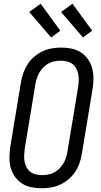

<svg xmlns="http://www.w3.org/2000/svg" viewBox="-20 -997 540 1025"><path d="M203 8Q174 8 147 2.5Q120 -3 97.5 -17.5Q75 -32 59.5 -54Q44 -76 37 -102.5Q30 -129 30.5 -157.5Q31 -186 35 -214L92 -559Q96 -584 105 -608.5Q114 -633 128 -655Q142 -677 163 -694.5Q184 -712 207 -723Q230 -734 255.5 -738.5Q281 -743 306 -743Q335 -743 362 -737.5Q389 -732 411.5 -717.5Q434 -703 449.5 -681Q465 -659 472 -632.5Q479 -606 479 -577.5Q479 -549 474 -521L417 -176Q413 -151 404.5 -126.5Q396 -102 381.5 -80Q367 -58 346.5 -40.5Q326 -23 302.5 -12Q279 -1 253.5 3.5Q228 8 203 8ZM204 -62Q220 -62 236.5 -65Q253 -68 268.5 -76Q284 -84 296.5 -96.5Q309 -109 318 -124Q327 -139 332 -155Q337 -171 340 -187L397 -532Q400 -549 400.5 -566.5Q401 -584 398 -600Q395 -616 387.5 -630.5Q380 -645 368 -654.5Q356 -664 339.5 -668.5Q323 -673 305 -673Q289 -673 272.5 -670Q256 -667 240.5 -659Q225 -651 212.5 -638.5Q200 -626 191 -611Q182 -596 177 -580Q172 -564 169 -548L112 -203Q110 -186 109 -168.5Q108 -151 111 -135Q114 -119 121.5 -104.5Q129 -90 141 -80.5Q153 -71 169.5 -66.5Q186 -62 204 -62ZM423 -797 306 -933 367 -977 472 -833ZM253 -797 136 -933 197 -977 302 -833Z"/></svg>

Font: Iosevka Oblique
Style: Regular
Weight: 400
Italic angle: -9°
Monospace: yes
Designer: Belleve Invis
Foundry: Belleve Invis
Version: Version 32.5.0; ttfautohint (v1.8.4)